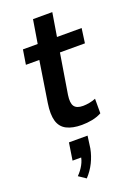

<svg xmlns="http://www.w3.org/2000/svg" viewBox="-174 -708 758 1076"><g transform="rotate(-20 204.5 -170.0)"><path d="M225 10Q170 10 135 -8Q100 -26 88.5 -66Q77 -106 87 -171L125 -414H45L59 -501H147L170 -641H285L262 -501H409L397 -414H248L209 -175Q202 -128 216 -108Q230 -88 268 -88Q286 -88 307 -92Q328 -96 344 -103V-16Q318 -2 287.5 4Q257 10 225 10ZM148 301 105 272Q128 249 143 221.5Q158 194 160 168L177 180H107L123 77H234L224 150Q216 192 197 230.5Q178 269 148 301Z"/></g></svg>

Font: Nunito Sans 7pt Condensed
Style: Bold Italic
Weight: 700
Width: 3
Italic angle: -9°
Designer: Vernon Adams
Foundry: Vernon Adams
Version: Version 3.101;gftools[0.9.27]